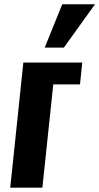

<svg xmlns="http://www.w3.org/2000/svg" viewBox="-20 -867 459 887"><path d="M186.5 -647 267.6 -847.2H418.9L274.9 -647ZM27.3 0 87.9 -578.1H359.9L349.6 -477.1H226.1L175.8 0Z"/></svg>

Font: Oswald
Style: Demi-Bold
Weight: 600
Designer: Vernon Adams
Foundry: Vernon Adams
Version: 3.0; ttfautohint (v0.94.23-7a4d-dirty) -l 8 -r 50 -G 200 -x 